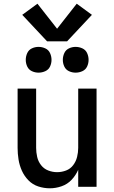

<svg xmlns="http://www.w3.org/2000/svg" viewBox="-20 -1008 616 1036"><path d="M249 8Q281 8 312.5 -3Q344 -14 366.5 -38Q389 -62 402 -92V0H501V-530H402V-210Q402 -186 396 -161.5Q390 -137 375 -117Q360 -97 336.5 -88Q313 -79 288 -79Q264 -79 240.5 -88Q217 -97 201.5 -117Q186 -137 180.5 -161.5Q175 -186 175 -210V-530H75V-210Q75 -179 80 -147.5Q85 -116 98 -87Q111 -58 133.5 -35Q156 -12 186.5 -2Q217 8 249 8ZM388 -616Q407 -616 424.5 -624Q442 -632 450 -649Q458 -666 458 -685Q458 -704 450 -721.5Q442 -739 424.5 -747Q407 -755 388 -755Q369 -755 352 -747Q335 -739 327 -721.5Q319 -704 319 -685Q319 -666 327 -649Q335 -632 352 -624Q369 -616 388 -616ZM188 -616Q207 -616 224.5 -624Q242 -632 250 -649Q258 -666 258 -685Q258 -704 250 -721.5Q242 -739 224.5 -747Q207 -755 188 -755Q169 -755 152 -747Q135 -739 127 -721.5Q119 -704 119 -685Q119 -666 127 -649Q135 -632 152 -624Q169 -616 188 -616ZM234 -785H342L476 -928L394 -988L288 -853L182 -988L100 -928Z"/></svg>

Font: Iosevka Sparkle Medium
Style: Regular
Weight: 500
Designer: Belleve Invis
Foundry: Belleve Invis
Version: Version 4.5.0; ttfautohint (v1.8.3)